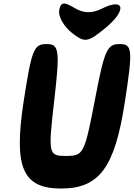

<svg xmlns="http://www.w3.org/2000/svg" viewBox="-20 -1137 771 1107"><path d="M116 -550C58 -171 111 -50 332 -50C553 -50 642 -171 700 -550C747 -854 743 -883 669 -883C597 -883 582 -848 527 -560C467 -248 461 -238 360 -238C259 -238 257 -248 293 -560C326 -848 321 -883 249 -883C175 -883 163 -854 116 -550ZM321 -1075C316 -1041 349 -983 394 -948C469 -889 485 -892 586 -974C712 -1077 700 -1153 569 -1088C509 -1058 461 -1060 408 -1092C347 -1129 329 -1125 321 -1075Z"/></svg>

Font: Hussar Skorodowane
Style: Ky
Weight: 700
Foundry: Cannot Into Space Fonts
Version: Version 0.892